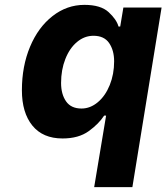

<svg xmlns="http://www.w3.org/2000/svg" viewBox="-20 -560 684 789"><path d="M70 -189Q70 -288 103.5 -368Q137 -448 196 -494Q255 -540 327 -540Q394 -540 426.5 -510Q459 -480 467 -451H474L487 -529H644L524 209H367L416 -85H408Q386 -51 344.5 -21Q303 9 237 9Q156 9 113 -44Q70 -97 70 -189ZM449 -308Q449 -353 428.5 -383Q408 -413 364 -413Q327 -413 296.5 -387.5Q266 -362 248.5 -317.5Q231 -273 231 -219Q231 -173 251.5 -143.5Q272 -114 315 -114Q351 -114 382 -140Q413 -166 431 -210.5Q449 -255 449 -308Z"/></svg>

Font: Be Vietnam ExtraBold
Style: Italic
Weight: 800
Italic angle: -9.778°
Designer: Gabriel Lam
Foundry: TypeRant
Version: Version 3.000